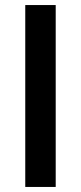

<svg xmlns="http://www.w3.org/2000/svg" viewBox="-20 -740 320 760"><path d="M200.5 0V-720H80V0Z"/></svg>

Font: Hauora
Style: Bold
Weight: 700
Designer: Wayne Shih
Foundry: WCYS
Version: Version 1.001;hotconv 1.0.109;makeotfexe 2.5.65596